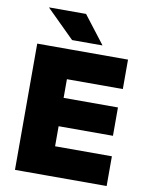

<svg xmlns="http://www.w3.org/2000/svg" viewBox="-91 -892 736 957"><g transform="rotate(10 277.0 -413.5)"><path d="M228.5 0H52V-639H228.5ZM516 0H104.5V-150.5H516ZM503.5 -252H156V-395.5H503.5ZM511.5 -490H104.5V-639H511.5ZM373 -688 266 -827H79.5V-825.5L220 -686.5H373Z"/></g></svg>

Font: Anek Kannada Medium ExtraBold
Style: Regular
Weight: 800
Version: Version 1.003